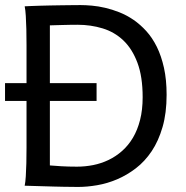

<svg xmlns="http://www.w3.org/2000/svg" viewBox="-20 -738 741 763"><path d="M85.4 -407.7V-558.1Q85.4 -592.3 84.7 -621.8Q84 -651.4 82.5 -674.8Q81.1 -698.2 78.1 -712.9Q88.4 -713.4 104.2 -714.1Q120.1 -714.8 139.4 -715.3Q158.7 -715.8 179.9 -716.3Q201.2 -716.8 222.4 -717Q243.7 -717.3 263.7 -717.5Q283.7 -717.8 300.3 -717.8Q319.8 -717.8 345 -715.6Q370.1 -713.4 397.7 -707Q425.3 -700.7 454.3 -689.2Q483.4 -677.7 510.5 -659.2Q537.6 -640.6 561.5 -614.3Q585.4 -587.9 603.3 -551.8Q621.1 -515.6 631.6 -468.5Q642.1 -421.4 642.1 -361.3Q642.1 -288.6 626 -233.2Q609.9 -177.7 582.8 -137.2Q555.7 -96.7 520 -69.3Q484.4 -42 445.3 -25.4Q406.2 -8.8 366.2 -2Q326.2 4.9 290.5 4.9Q278.8 4.9 263.4 4.6Q248 4.4 231 4.2Q213.9 3.9 195.8 3.4Q177.7 2.9 160.6 2.4Q120.6 1.5 78.1 0Q81.1 -14.6 82.5 -37.6Q84 -60.5 84.7 -89.4Q85.4 -118.2 85.4 -151.9V-336.9H0V-407.7ZM178.2 -407.7H363.8V-336.9H178.2V-80.6Q195.3 -79.1 222.9 -77.4Q250.5 -75.7 285.6 -75.7Q318.4 -75.7 350.3 -82Q382.3 -88.4 411.4 -102.3Q440.4 -116.2 465.3 -138.2Q490.2 -160.2 508.3 -190.7Q526.4 -221.2 536.6 -261.2Q546.9 -301.3 546.9 -351.6Q546.9 -433.6 526.1 -488.8Q505.4 -543.9 470.2 -577.4Q435.1 -610.8 387.9 -625.2Q340.8 -639.6 288.1 -639.6Q275.9 -639.6 260.7 -639.4Q245.6 -639.2 230.2 -638.7Q214.8 -638.2 201.2 -637.9Q187.5 -637.7 178.2 -637.2Z"/></svg>

Font: Andika Afr
Style: Regular
Weight: 400
Designer: Victor Gaultney, Annie Olsen, Julie Remington, Don Collingsworth, Eric Hays, Becca Hirsbrunner
Foundry: SIL International
Version: Version 5.000